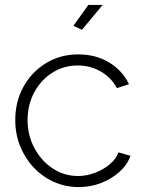

<svg xmlns="http://www.w3.org/2000/svg" viewBox="-20 -750 585 780"><path d="M299 10Q245 10 198 -11.5Q151 -33 116 -70.5Q81 -108 61.5 -157Q42 -206 42 -262Q42 -337 75 -397Q108 -457 166 -493Q224 -529 298 -529Q369 -529 423 -496.5Q477 -464 504 -408L455 -392Q432 -435 389.5 -459.5Q347 -484 296 -484Q239 -484 193 -455Q147 -426 119.5 -375.5Q92 -325 92 -262Q92 -200 120 -148Q148 -96 194.5 -65.5Q241 -35 297 -35Q333 -35 367.5 -48.5Q402 -62 427.5 -84Q453 -106 461 -131L510 -117Q497 -80 465 -51.5Q433 -23 390.5 -6.5Q348 10 299 10ZM313 -629 278 -645 339 -730H397Z"/></svg>

Font: Raleway Thin Light
Style: Regular
Weight: 300
Version: Version 4.026